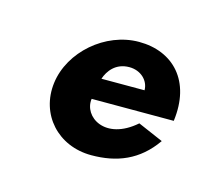

<svg xmlns="http://www.w3.org/2000/svg" viewBox="-43 -217 302 271"><g transform="rotate(15 108.0 -81.0)"><path d="M94 -103C98 -115 108 -129 128 -129C145 -129 157 -117 157 -103ZM162 -56C121 -20 84 -45 88 -72H208C216 -132 182 -167 132 -167C83 -167 37 -127 31 -80C25 -33 59 5 108 5C145 5 176 -7 199 -40Z"/></g></svg>

Font: Hussar Tani
Style: DwaKurs
Weight: 700
Foundry: Cannot Into Space Fonts
Version: Version 0.92